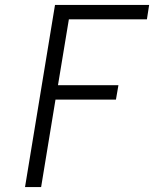

<svg xmlns="http://www.w3.org/2000/svg" viewBox="-20 -755 640 775"><path d="M81 0 202 -735H582L573 -677H258L214 -411H458L448 -353H204L146 0Z"/></svg>

Font: Iosevka Curly LtExObl
Style: Regular
Weight: 300
Width: 7
Italic angle: -9°
Monospace: yes
Designer: Belleve Invis
Foundry: Belleve Invis
Version: Version 11.1.0; ttfautohint (v1.8.3)